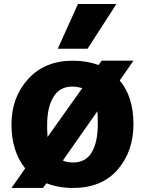

<svg xmlns="http://www.w3.org/2000/svg" viewBox="-20 -892 720 956"><path d="M37.1 43.9 105.5 -53.7Q37.1 -138.7 37.1 -272.9Q37.1 -407.2 120.1 -498.5Q203.1 -589.8 342.8 -589.8Q411.1 -589.8 470.7 -568.4L486.3 -589.8H644.5L576.2 -491.2Q644.5 -410.2 644.5 -273.9Q644.5 -137.7 565.4 -46.9Q486.3 43.9 342.8 43.9Q272.5 43.9 210.9 20.5L194.3 43.9ZM214.8 -250Q214.8 -237.3 216.8 -210L389.6 -453.1Q362.3 -460.9 339.8 -460.9Q277.3 -460.9 246.1 -409.2Q214.8 -357.4 214.8 -272.5ZM267.6 -649.4 368.2 -872.1H559.6L416 -649.4ZM293 -92.8Q312.5 -83 343.8 -83Q407.2 -83 437 -133.8Q466.8 -184.6 466.8 -270.5V-278.3Q466.8 -318.4 464.8 -337.9Z"/></svg>

Font: GenEi M Gothic v2 Black
Style: Regular
Weight: 900
Version: Version 2.0